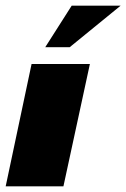

<svg xmlns="http://www.w3.org/2000/svg" viewBox="-30 -655 444 675"><path d="M193 0H-10L81 -430H286ZM129 -489 222 -635H394L215 -489Z"/></svg>

Font: Racing Sans One
Style: Regular
Weight: 400
Designer: Pablo Impallari, Rodrigo Fuenzalida
Foundry: Pablo Impallari, Rodrigo Fuenzalida
Version: Version 1.001; ttfautohint (v0.8) -G 200 -r 50